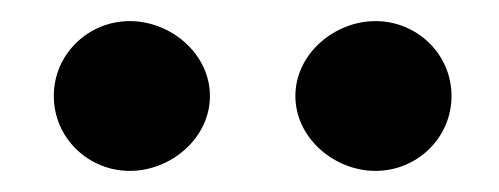

<svg xmlns="http://www.w3.org/2000/svg" viewBox="-20 -665 473 182"><path d="M31 -574C31 -534 64 -503 103 -503C142 -503 179 -534 179 -574C179 -614 142 -645 103 -645C64 -645 31 -614 31 -574ZM260 -574C260 -534 297 -503 336 -503C375 -503 408 -534 408 -574C408 -614 375 -645 336 -645C297 -645 260 -614 260 -574Z"/></svg>

Font: Charger Pro
Style: ExBdExt
Weight: 400
Designer: Jasper
Foundry: Cannot Into Space Fonts
Version: Version 1.09